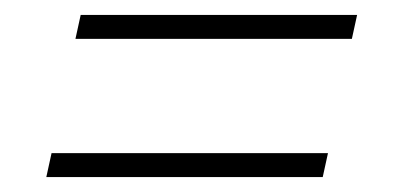

<svg xmlns="http://www.w3.org/2000/svg" viewBox="-20 -382 540 257"><path d="M81 -330 88 -362H458L451 -330ZM42 -145 49 -177H419L412 -145Z"/></svg>

Font: Saira SemiCondensed Thin
Style: Italic
Weight: 250
Width: 4
Italic angle: -12°
Designer: Hector Gatti with collaboration of the Omnibus-Type team
Foundry: Omnibus-Type
Version: Version 1.101